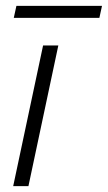

<svg xmlns="http://www.w3.org/2000/svg" viewBox="-20 -635 368 655"><path d="M36 -615H328L319 -574H27ZM127 -480H179L77 0H25Z"/></svg>

Font: Prompt ExtraLight
Style: Italic
Weight: 275
Italic angle: -12°
Designer: Katatrad Team
Foundry: CadsonDemak
Version: Version 1.000